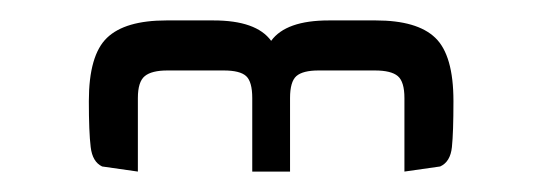

<svg xmlns="http://www.w3.org/2000/svg" viewBox="-20 -631 531 188"><path d="M227 -463V-535Q227 -551 221 -556.5Q215 -562 199 -562H144Q128.5 -562 121.8 -556.5Q115 -551 115 -535V-463L80 -468Q70.5 -472.5 68.8 -487Q67 -501.5 67 -532Q67 -577 84.8 -594Q102.5 -611 143 -611H189Q231 -611 245.5 -591Q260 -611 302 -611H348Q388.5 -611 406.2 -594Q424 -577 424 -532Q424 -501.5 422.5 -487Q421 -472.5 411 -468L376 -463V-535Q376 -551 369.5 -556.5Q363 -562 347 -562H292Q276.5 -562 270.2 -556.5Q264 -551 264 -535V-463Z"/></svg>

Font: Honk Rounded
Style: Regular
Weight: 400
Designer: Noopur Datye & Yesha Goshar
Foundry: Ek Type
Version: Version 1.000